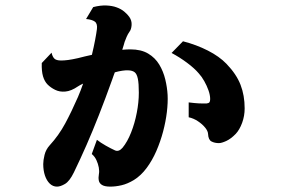

<svg xmlns="http://www.w3.org/2000/svg" viewBox="-20 -654 1040 707"><path d="M460 -472.2Q499.5 -472.2 525.4 -456.8Q551.3 -441.4 566.4 -416.3Q581.5 -391.1 588.6 -361.6Q595.7 -332 597.2 -304.2Q598.6 -276.4 594.5 -241.5Q590.3 -206.5 580.6 -169.7Q570.8 -132.8 555.7 -97.9Q540.5 -63 519.8 -35.2Q499 -7.3 473.1 8.8Q449.7 22.9 427.7 28.1Q405.8 33.2 386.2 33.2Q365.7 33.2 355.7 27.1Q345.7 21 343.8 10.5Q341.8 0 344.2 -13.2Q346.2 -23.4 343.8 -37.1Q341.3 -50.8 335 -64.5Q328.6 -78.1 317.9 -86.9L336.9 -139.2Q350.6 -128.4 369.6 -117.7Q388.7 -106.9 403.8 -100.1Q417.5 -94.2 431.2 -109.9Q449.2 -131.8 462.6 -165.8Q476.1 -199.7 483.6 -238.5Q491.2 -277.3 491.2 -313Q491.2 -347.2 487.5 -364.5Q483.9 -381.8 475.6 -388.2Q467.3 -394.5 452.1 -395Q442.9 -395.5 429.9 -393.6Q417 -391.6 402.8 -387.7Q400.4 -381.3 397.9 -374.5L393.1 -360.8Q367.7 -290 344.5 -231Q321.3 -171.9 298.6 -120.1Q275.9 -68.4 252 -19Q236.3 13.2 219.5 23.2Q202.6 33.2 189.9 33.2Q174.8 33.2 163.3 22.2Q151.9 11.2 145.5 -7.6Q139.2 -26.4 139.2 -49.8Q139.2 -63.5 144 -83.5Q148.9 -103.5 163.1 -119.1Q196.3 -155.3 220 -199.2Q243.7 -243.2 267.1 -296.9Q272.5 -309.1 277.1 -321.5Q281.7 -334 286.1 -346.2Q279.8 -343.3 274.9 -340.6Q270 -337.9 267.1 -335.9Q242.2 -318.8 220.9 -316.9Q199.7 -314.9 183.1 -323.2Q167 -331.1 155.5 -342.5Q144 -354 138.4 -373Q132.8 -392.1 133.8 -421.9L169.9 -460Q172.9 -445.8 179.9 -438.5Q187 -431.2 205.1 -431.2Q215.8 -431.2 231 -433.1Q246.1 -435.1 267.1 -439.9Q279.8 -443.4 292.7 -446.3Q305.7 -449.2 318.4 -452.1Q325.7 -482.4 330.3 -507.1Q335 -531.7 336.9 -546.9Q339.4 -566.9 329.1 -574.5Q318.8 -582 296.9 -584L323.2 -627.9Q350.1 -634.8 371.8 -633.8Q393.6 -632.8 409.2 -627Q425.8 -621.1 437.5 -611.3Q449.2 -601.6 456.1 -591.8Q465.8 -578.1 464.6 -561.5Q463.4 -544.9 456.1 -536.1Q451.2 -529.3 446.3 -518.3Q441.4 -507.3 439 -500Q437.5 -494.6 435.3 -487.1Q433.1 -479.5 430.2 -470.7Q447.3 -472.2 460 -472.2ZM653.8 -502Q703.1 -489.3 745.4 -467.8Q787.6 -446.3 814 -418.9Q850.6 -380.9 865.7 -341.8Q880.9 -302.7 880.9 -254.9Q880.9 -227.1 871.6 -201.7Q862.3 -176.3 848.1 -161.1Q830.1 -142.6 813 -134.8Q795.9 -127 786.1 -127Q770.5 -127 758.8 -133.1Q747.1 -139.2 746.1 -161.1Q745.6 -171.4 735.4 -184.1Q725.1 -196.8 709 -207.5Q692.9 -218.3 674.8 -222.2V-276.9Q699.2 -273.9 714.1 -273.2Q729 -272.5 740.2 -272.9Q748.5 -273.9 751.2 -277.3Q753.9 -280.8 753.9 -289.1Q753.9 -303.7 747.8 -321Q741.7 -338.4 732.2 -355.2Q722.7 -372.1 711.9 -383.8Q696.3 -402.3 668.7 -422.9Q641.1 -443.4 611.8 -459Z"/></svg>

Font: BIZ UDMincho
Style: Bold
Weight: 700
Monospace: yes
Designer: TypeBank Co., Ltd.
Foundry: Morisawa Inc.
Version: Version 1.06